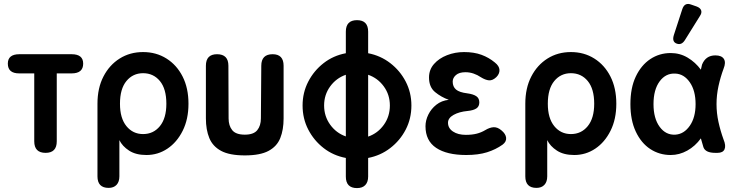

<svg xmlns="http://www.w3.org/2000/svg" viewBox="-20 -781 3756 981"><path d="M213 0Q155 0 155 -59V-406H78Q20 -406 20 -456Q20 -504 79 -504H346Q405 -504 405 -456Q405 -406 346 -406H270V-59Q270 0 213 0Z M535 179Q478 179 478 120V-251Q478 -331 508.5 -390Q539 -449 591.5 -482Q644 -515 711 -515Q778 -515 830.5 -482Q883 -449 913 -390Q943 -331 943 -251Q943 -172 913.5 -113Q884 -54 835.5 -21.5Q787 11 728 11Q674 11 639.5 -11.5Q605 -34 590 -65V120Q590 148 575.5 163.5Q561 179 535 179ZM711 -96Q764 -96 797 -136.5Q830 -177 830 -251Q830 -327 797 -367Q764 -407 711 -407Q659 -407 626 -367Q593 -327 593 -251Q593 -177 626 -136.5Q659 -96 711 -96Z M1231 13Q1153 13 1110 -10Q1067 -33 1049.5 -75.5Q1032 -118 1032 -176V-445Q1032 -504 1089 -504Q1147 -504 1147 -445L1148 -176Q1148 -139 1166.5 -116Q1185 -93 1231 -93Q1276 -93 1294.5 -116Q1313 -139 1313 -176L1315 -445Q1315 -504 1373 -504Q1429 -504 1429 -445V-176Q1429 -118 1412 -75.5Q1395 -33 1352 -10Q1309 13 1231 13Z M1804 180Q1747 180 1747 121V26Q1683 14 1633.5 -24.5Q1584 -63 1555 -119Q1526 -175 1526 -242Q1526 -308 1555 -364Q1584 -420 1633.5 -458.5Q1683 -497 1747 -509V-619Q1747 -678 1804 -678Q1861 -678 1861 -619V-509Q1924 -497 1974 -458.5Q2024 -420 2053 -364Q2082 -308 2082 -242Q2082 -175 2053 -119Q2024 -63 1974 -24.5Q1924 14 1861 26V121Q1861 149 1846.5 164.5Q1832 180 1804 180ZM1861 -399V-83Q1910 -100 1941 -143Q1972 -186 1972 -242Q1972 -297 1941 -339.5Q1910 -382 1861 -399ZM1747 -84V-399Q1698 -382 1667 -339.5Q1636 -297 1636 -242Q1636 -187 1667 -144Q1698 -101 1747 -84Z M2362 11Q2263 11 2208.5 -25.5Q2154 -62 2154 -136Q2154 -166 2168.5 -195.5Q2183 -225 2209.5 -246Q2236 -267 2273 -271Q2234 -285 2203 -310.5Q2172 -336 2172 -385Q2172 -425 2197.5 -454Q2223 -483 2264 -499Q2305 -515 2351 -515Q2402 -515 2440 -501Q2478 -487 2508 -462Q2531 -444 2532 -424Q2533 -404 2516 -387Q2497 -369 2478.5 -370.5Q2460 -372 2436 -387Q2420 -398 2400 -405Q2380 -412 2358 -412Q2326 -412 2309.5 -397.5Q2293 -383 2293 -364Q2293 -338 2310 -323.5Q2327 -309 2368 -304Q2398 -300 2413.5 -289.5Q2429 -279 2429 -258Q2429 -237 2414 -227Q2399 -217 2369 -214Q2326 -210 2297.5 -194Q2269 -178 2269 -154Q2269 -126 2294.5 -109Q2320 -92 2360 -92Q2392 -92 2415.5 -98Q2439 -104 2459 -116Q2482 -130 2502 -131Q2522 -132 2542 -115Q2564 -97 2566 -77Q2568 -57 2548 -42Q2513 -17 2468.5 -3Q2424 11 2362 11Z M2721 179Q2664 179 2664 120V-251Q2664 -331 2694.5 -390Q2725 -449 2777.5 -482Q2830 -515 2897 -515Q2964 -515 3016.5 -482Q3069 -449 3099 -390Q3129 -331 3129 -251Q3129 -172 3099.5 -113Q3070 -54 3021.5 -21.5Q2973 11 2914 11Q2860 11 2825.5 -11.5Q2791 -34 2776 -65V120Q2776 148 2761.5 163.5Q2747 179 2721 179ZM2897 -96Q2950 -96 2983 -136.5Q3016 -177 3016 -251Q3016 -327 2983 -367Q2950 -407 2897 -407Q2845 -407 2812 -367Q2779 -327 2779 -251Q2779 -177 2812 -136.5Q2845 -96 2897 -96Z M3407 11Q3349 11 3302.5 -19.5Q3256 -50 3228.5 -108.5Q3201 -167 3201 -249Q3201 -332 3228.5 -390Q3256 -448 3302.5 -479Q3349 -510 3407 -510Q3454 -510 3493.5 -486.5Q3533 -463 3561 -425Q3562 -432 3564 -438Q3566 -444 3567 -451Q3586 -498 3635 -498Q3667 -498 3678.5 -480Q3690 -462 3677 -430Q3661 -387 3651 -341Q3641 -295 3641 -249Q3641 -203 3651 -157.5Q3661 -112 3677 -68Q3690 -37 3682 -18.5Q3674 0 3646 0H3635Q3584 0 3574 -29Q3571 -40 3567.5 -51.5Q3564 -63 3561 -74Q3532 -34 3491.5 -11.5Q3451 11 3407 11ZM3431 -93Q3475 -96 3504.5 -138.5Q3534 -181 3534 -249Q3534 -318 3504.5 -360.5Q3475 -403 3431 -405Q3382 -408 3350.5 -365.5Q3319 -323 3319 -249Q3319 -176 3350.5 -133Q3382 -90 3431 -93ZM3480 -577Q3463 -549 3438 -558Q3412 -567 3423 -602L3466 -734Q3478 -771 3513 -757L3539 -748Q3558 -741 3562.5 -728Q3567 -715 3556 -699Z"/></svg>

Font: Zen Maru Gothic
Style: Bold
Weight: 700
Designer: Yoshimichi Ohira
Foundry: Positype
Version: Version 1.001